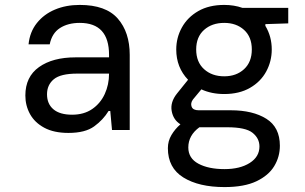

<svg xmlns="http://www.w3.org/2000/svg" viewBox="-20 -528 1240 780"><path d="M258 12Q199 12 160 -9Q121 -30 102 -64.5Q83 -99 83 -140Q83 -216 138.5 -255.5Q194 -295 287 -295H423V-305Q423 -435 304 -435Q256 -435 223.5 -414Q191 -393 182 -348H96Q101 -398 129.5 -434Q158 -470 203 -489Q248 -508 304 -508Q410 -508 458.5 -452.5Q507 -397 507 -305V0H435L428 -77H421Q399 -41 362.5 -14.5Q326 12 258 12ZM273 -62Q321 -62 354.5 -85Q388 -108 405.5 -146Q423 -184 423 -229H294Q226 -229 198.5 -206Q171 -183 171 -145Q171 -106 197 -84Q223 -62 273 -62Z M891 -146Q839 -146 798 -165L764 -124Q753 -109 758.5 -94.5Q764 -80 787 -80H918Q1007 -80 1062 -45.5Q1117 -11 1117 64Q1117 109 1094 147Q1071 185 1021.5 208.5Q972 232 892 232Q788 232 725 193Q662 154 662 74Q662 45 676.5 20.5Q691 -4 713 -23Q684 -41 677.5 -77Q671 -113 699 -148L744 -204Q696 -254 696 -327Q696 -375 719 -416.5Q742 -458 785.5 -483Q829 -508 891 -508Q931 -508 965 -496H1151V-433L1058 -430V-423Q1084 -380 1084 -327Q1084 -279 1061.5 -237.5Q1039 -196 995.5 -171Q952 -146 891 -146ZM891 -218Q940 -218 971.5 -247Q1003 -276 1003 -327Q1003 -378 971.5 -406.5Q940 -435 891 -435Q841 -435 809 -406.5Q777 -378 777 -327Q777 -276 809 -247Q841 -218 891 -218ZM745 71Q745 115 786 137Q827 159 892 159Q955 159 994.5 134Q1034 109 1034 67Q1034 34 1006 11.5Q978 -11 903 -11H790Q745 22 745 71Z"/></svg>

Font: DM Mono
Style: Regular
Weight: 400
Designer: Colophon Foundry
Foundry: Colophon Foundry
Version: Version 1.000; ttfautohint (v1.8.2.53-6de2)